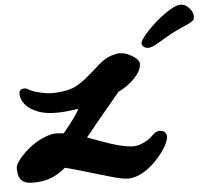

<svg xmlns="http://www.w3.org/2000/svg" viewBox="-77 -1002 1217 1107"><g transform="rotate(-5 531.5 -449.0)"><path d="M912.6 -890.6Q974.1 -935.1 1006.3 -935.1Q1030.3 -935.1 1046.9 -920.4Q1078.6 -893.1 1078.6 -861.8Q1078.6 -856 1076.2 -843.8Q1066.9 -832 1038.6 -818.8L989.3 -796.9Q950.2 -779.3 915.5 -758.8L862.3 -727.5Q821.8 -703.6 803.7 -703.6Q785.6 -703.6 775.1 -712.6Q764.6 -721.7 764.6 -732.2Q764.6 -742.7 777.6 -761.2Q790.5 -779.8 811.5 -802Q832.5 -824.2 859.1 -847.9Q885.7 -871.6 912.6 -890.6ZM368.2 -388.7Q294.4 -377 247.3 -377Q200.2 -377 168.9 -383.8Q137.7 -390.6 110.4 -404.8Q48.3 -437 38.6 -494.1Q34.7 -523.9 54.7 -530.8Q60.5 -532.7 68.6 -532.7Q76.7 -532.7 85.4 -528.8Q117.2 -505.9 195.8 -494.1Q213.9 -491.7 224.6 -491.7Q235.4 -491.7 252.9 -492.7Q270.5 -493.7 290 -496.6Q337.4 -503.4 366.5 -519.3Q395.5 -535.2 419.4 -554.2Q443.4 -573.2 464.4 -591.8L504.9 -627.9Q545.9 -664.6 579.6 -675.8Q613.3 -687 632.3 -687Q651.4 -687 668.2 -681.4Q685.1 -675.8 702.1 -666Q745.1 -641.6 745.1 -615.2Q745.1 -580.1 706.1 -537.1Q665.5 -493.2 607.9 -466.3Q430.2 -253.4 404.3 -219.7L473.6 -194.3Q603 -145.5 668 -145.5Q702.1 -145.5 750 -173.3Q765.1 -182.1 777.3 -195.3Q801.3 -221.2 823.7 -221.2Q846.2 -221.2 856.7 -208Q867.2 -194.8 863.5 -176.3Q859.9 -157.7 848.6 -136.5Q837.4 -115.2 820.1 -92Q802.7 -68.8 780 -45.7Q757.3 -22.5 731.4 -3.9Q672.4 37.1 619.1 37.1Q585 37.1 509.3 14.2L328.1 -39.1Q293 -49.3 261.7 -56.6Q199.2 -2.9 126.5 8.8Q100.1 12.7 70.8 12.7Q41.5 12.7 24.9 5.1Q8.3 -2.4 -0.5 -14.6Q-14.6 -35.2 -14.6 -78.1Q-14.6 -103 24.4 -146Q92.3 -219.7 174.8 -248Q204.1 -258.3 225.8 -258.3Q247.6 -258.3 272.5 -254.9Q357.9 -358.9 368.2 -388.7ZM580.6 -455.1Q578.6 -452.6 579.6 -453.1Q580.6 -453.6 584 -456.1Z"/></g></svg>

Font: Sarina
Style: Regular
Weight: 400
Designer: James Grieshaber
Foundry: James Grieshaber
Version: Version 1.001